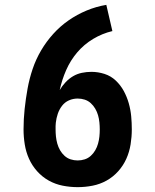

<svg xmlns="http://www.w3.org/2000/svg" viewBox="-20 -763 640 791"><path d="M300 8Q269 8 238.5 2Q208 -4 181 -19Q154 -34 133 -57.5Q112 -81 99.5 -109Q87 -137 82 -168Q77 -199 77 -230Q77 -272 81.5 -314Q86 -356 93.5 -397.5Q101 -439 114.5 -479Q128 -519 149.5 -555.5Q171 -592 199.5 -623.5Q228 -655 262.5 -679Q297 -703 336.5 -719.5Q376 -736 418 -743L443 -635Q401 -625 363.5 -602.5Q326 -580 298 -547Q270 -514 252.5 -474Q235 -434 226 -392Q236 -409 250 -424Q264 -439 281 -449Q298 -459 317.5 -463Q337 -467 357 -467Q384 -467 410.5 -458.5Q437 -450 457 -431Q477 -412 490 -388Q503 -364 510.5 -337.5Q518 -311 520.5 -284Q523 -257 523 -230Q523 -199 518 -168Q513 -137 500.5 -109Q488 -81 467 -57.5Q446 -34 419 -19Q392 -4 361.5 2Q331 8 300 8ZM300 -102Q315 -102 329 -106.5Q343 -111 354 -121Q365 -131 372.5 -144Q380 -157 384 -171.5Q388 -186 389.5 -200.5Q391 -215 391 -230Q391 -244 389.5 -259Q388 -274 384 -288Q380 -302 372.5 -315Q365 -328 354 -338Q343 -348 329 -352.5Q315 -357 300 -357Q281 -357 264 -349.5Q247 -342 235.5 -327Q224 -312 218 -294Q212 -276 210 -258Q209 -251 209 -244Q209 -237 209 -230Q209 -215 210.5 -200.5Q212 -186 216 -171.5Q220 -157 227.5 -144Q235 -131 246 -121Q257 -111 271 -106.5Q285 -102 300 -102Z"/></svg>

Font: Iosevka HT Extrabold Extended
Style: Regular
Weight: 800
Width: 7
Monospace: yes
Designer: Belleve Invis
Foundry: Belleve Invis
Version: Version 32.3.0; ttfautohint (v1.8.4)